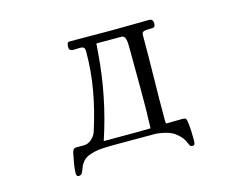

<svg xmlns="http://www.w3.org/2000/svg" viewBox="-91 -685 1182 930"><g transform="rotate(-15 500.0 -220.0)"><path d="M595 -442Q595 -451 594 -464.5Q593 -478 588 -488Q583 -498 570 -498H446Q445 -486 444 -474Q443 -462 442 -449Q426 -236 358 -32H519Q538 -32 556.5 -32.5Q575 -33 593 -33Q597 -135 596 -237.5Q595 -340 595 -442ZM781 79Q781 87 779 94.5Q777 102 766 102Q759 102 756 97.5Q753 93 751 88Q743 68 735 57Q727 46 710 32Q691 15 658.5 7Q626 -1 601 -1H411Q380 -1 346 0.5Q312 2 282 12Q257 20 244.5 34.5Q232 49 226.5 64Q221 79 215.5 89.5Q210 100 198 100Q191 100 188.5 95Q186 90 186 84Q186 61 191 35Q196 9 200 -13Q202 -23 206.5 -30Q211 -37 223 -37H259Q281 -37 298 -52Q315 -67 322 -86Q353 -181 370.5 -277Q388 -373 388 -473Q388 -488 382.5 -493Q377 -498 363 -498Q356 -498 348 -497.5Q340 -497 332 -497Q321 -497 315 -501Q309 -505 309 -517Q309 -525 311.5 -533Q314 -541 324 -541Q376 -541 427.5 -540.5Q479 -540 531 -540Q579 -540 627 -541Q675 -542 723 -542Q733 -542 737.5 -535.5Q742 -529 742 -521Q742 -501 730.5 -500Q719 -499 704 -499Q694 -499 684 -496Q674 -493 674 -479Q674 -373 672 -266.5Q670 -160 670 -53Q670 -49 670.5 -45Q671 -41 671 -36Q691 -36 711 -36.5Q731 -37 751 -37Q762 -37 767.5 -35Q773 -33 775 -20Q779 4 780 29.5Q781 55 781 79Z"/></g></svg>

Font: Kaisei Opti
Style: Regular
Weight: 400
Designer: Font-Kai, 金井和夫
Foundry: KAZUO KANAI
Version: Version 5.003